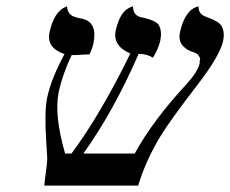

<svg xmlns="http://www.w3.org/2000/svg" viewBox="-20 -579 718 599"><path d="M676.3 -452.1Q666 -404.8 596.2 -314.5Q509.3 -201.7 479 -151.4Q433.6 -75.2 411.1 0H118.2Q118.2 -6.8 126 -64.5Q127.4 -77.6 127.4 -85.9Q126.5 -106.4 124 -142.1Q118.2 -231.4 127.4 -275.9Q140.6 -335.4 181.2 -410.2Q125 -429.2 134.3 -477.1Q148.4 -543.5 186 -558.1Q186 -558.1 189 -559.1Q190.9 -535.6 209 -527.8Q219.7 -523.4 238.8 -520Q284.7 -508.3 271.5 -443.8Q267.1 -424.3 258.8 -409.2Q243.7 -409.2 224.6 -407.7Q210.4 -406.7 203.6 -407.2Q174.8 -346.2 163.1 -292Q148.4 -219.7 183.1 -100.1H203.1Q292 -219.2 386.7 -412.1Q331.5 -435.5 340.8 -482.9Q354.5 -546.4 391.1 -558.1Q394.5 -559.1 395 -559.1Q395 -531.2 419.4 -525.4Q420.9 -524.9 424.3 -524.4Q429.2 -523.4 431.2 -522.9Q465.8 -514.2 474.6 -502Q486.3 -483.9 480 -452.1Q474.1 -426.3 457 -398.9Q439.5 -410.6 412.6 -411.1Q334.5 -231.9 240.2 -100.1H400.4Q456.5 -203.1 564 -318.8Q597.2 -356 603 -381.8Q602.5 -388.7 604 -392.8Q605.5 -397 602.3 -401.1Q599.1 -405.3 598.4 -407.2Q597.7 -409.2 593.3 -411.6Q588.9 -414.1 587.6 -414.6Q586.4 -415 582.3 -416.5Q578.1 -418 577.6 -418Q533.2 -436 541 -476.1Q556.2 -546.9 595.7 -558.1Q600.1 -559.1 599.6 -559.1Q598.1 -535.6 622.1 -526.9Q623 -526.4 625.5 -525.4Q630.4 -523.4 632.3 -522.9Q663.1 -511.7 671.4 -497.6Q681.6 -479 676.3 -452.1Z"/></svg>

Font: Linux Biolinum Slanted O
Style: Slanted
Weight: 400
Designer: Philipp H. Poll
Foundry: Philipp H. Poll
Version: Version 1.0.4